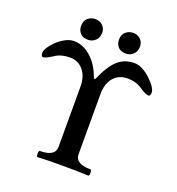

<svg xmlns="http://www.w3.org/2000/svg" viewBox="-148 -951 986 1072"><g transform="rotate(20 345.5 -414.5)"><path d="M196 3Q191 3 189.5 -6Q188 -15 189.5 -24.5Q191 -34 196 -34Q286 -34 286 -91V-446Q286 -511 255 -546.5Q224 -582 178 -582Q122 -582 87 -557Q68 -545 55 -538.5Q42 -532 33 -532Q21 -532 21 -554Q21 -568 34 -588Q47 -608 68.5 -628.5Q90 -649 116 -662.5Q142 -676 167 -676Q219 -676 266.5 -635Q314 -594 341 -517H349Q387 -605 427.5 -640.5Q468 -676 525 -676Q549 -676 574.5 -662.5Q600 -649 622 -628.5Q644 -608 657.5 -588Q671 -568 671 -554Q671 -532 659 -532Q643 -532 605 -557Q570 -582 519 -582Q467 -582 436 -546.5Q405 -511 405 -446V-91Q405 -34 496 -34Q501 -34 502.5 -24.5Q504 -15 502.5 -6Q501 3 496 3Q462 1 425 0.5Q388 0 340 0Q295 0 261 0.5Q227 1 196 3ZM461 -709Q428 -709 413 -727Q398 -745 398 -769Q398 -800 417 -816Q436 -832 461 -832Q488 -832 505 -814.5Q522 -797 522 -774Q522 -743 503.5 -726Q485 -709 461 -709ZM236 -709Q203 -709 188 -727Q173 -745 173 -769Q173 -800 191.5 -816Q210 -832 236 -832Q264 -832 280.5 -814.5Q297 -797 297 -774Q297 -743 278.5 -726Q260 -709 236 -709Z"/></g></svg>

Font: Junicode SmExp
Style: Bold
Weight: 700
Width: 6
Designer: Peter S. Baker
Version: Version 2.205; ttfautohint (v1.8.4)